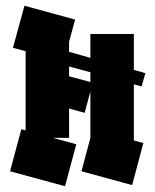

<svg xmlns="http://www.w3.org/2000/svg" viewBox="-20 -644 540 667"><path d="M206 3 15 -49 54 -195 69 -191V-466L25 -478L65 -624L241 -576L220 -499V-464L294 -443V-526H445V-401L485 -390L472 -344L445 -351V-156L478 -147L439 -1L263 -49L294 -165V-326L274 -252L220 -267V-165H164L245 -143ZM220 -379 294 -359V-393L220 -413Z"/></svg>

Font: Blaka Ink
Style: Regular
Weight: 400
Designer: Mohamed Gaber
Foundry: Kief Type Foundry
Version: Version 1.003; ttfautohint (v1.8.4.7-5d5b)